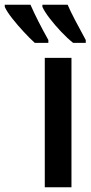

<svg xmlns="http://www.w3.org/2000/svg" viewBox="-128 -786 380 806"><path d="M172 0H60V-543H172ZM156 -766Q166 -742 188 -700Q210 -658 232 -618V-606H179Q155 -625 128.5 -653Q102 -681 80.5 -709Q59 -737 50 -757V-766ZM0 -766Q28 -702 75 -618V-606H18Q-2 -624 -28 -652Q-54 -680 -76.5 -708.5Q-99 -737 -108 -757V-766Z"/></svg>

Font: Noto Sans ExtraCondensed SemiBold
Style: Regular
Weight: 600
Width: 2
Designer: Monotype Design Team
Foundry: Monotype Imaging Inc.
Version: Version 2.013; ttfautohint (v1.8.4.7-5d5b)